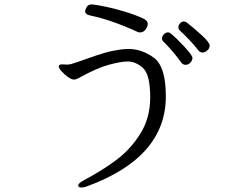

<svg xmlns="http://www.w3.org/2000/svg" viewBox="-20 -773 1040 859"><path d="M617 -692Q641 -682 641 -666Q641 -655 631.5 -641.5Q622 -628 607 -628Q600 -628 596 -630Q476 -685 382 -704Q361 -709 361 -723Q361 -730 368 -741.5Q375 -753 388 -753H394Q444 -747 508.5 -729.5Q573 -712 617 -692ZM247 -483Q251 -485 257 -485L280 -484Q287 -484 297 -486Q318 -492 371 -511Q418 -528 451.5 -537.5Q485 -547 524 -552Q544 -554 555 -554Q614 -554 668 -515Q722 -476 722 -342Q722 -69 371 60Q356 66 346 66Q330 66 330 57Q330 47 354 34Q439 -11 502 -58.5Q565 -106 608.5 -176Q652 -246 652 -337Q652 -440 619.5 -469Q587 -498 552 -498Q522 -498 468 -483.5Q414 -469 336 -426Q334 -425 326.5 -421Q319 -417 311 -417Q300 -417 284 -428.5Q268 -440 255.5 -454Q243 -468 243 -475Q243 -480 247 -483ZM731 -628Q739 -628 744 -623Q769 -603 805 -564Q841 -525 841 -514Q841 -503 832 -493Q823 -483 810 -483Q799 -483 791 -493Q775 -516 751.5 -543.5Q728 -571 710 -588Q705 -593 705 -601Q705 -611 713 -619.5Q721 -628 731 -628ZM803 -677Q808 -677 816 -672Q847 -648 882.5 -615.5Q918 -583 918 -569Q918 -556 907 -547Q897 -538 886 -538Q876 -538 868 -547Q832 -593 784 -637Q778 -643 778 -651Q778 -660 785.5 -668.5Q793 -677 803 -677Z"/></svg>

Font: Iansui 0.93
Style: Regular
Weight: 400
Designer: But Ko / Fontworks Inc.
Foundry: zi-hi.com / Fontworks Inc.
Version: Version 0.931